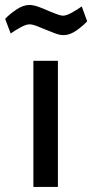

<svg xmlns="http://www.w3.org/2000/svg" viewBox="-64 -741 365 761"><path d="M68.3 0V-500H165.5V0ZM188.4 -601.8Q172.4 -601.8 152.5 -609.4Q132.6 -617 113.1 -625.1Q96 -632.6 80.2 -638.5Q64.4 -644.5 52.7 -644.5Q39.2 -644.5 16.8 -632.1Q-5.7 -619.7 -21.7 -608.3L-43.6 -666.1Q-27 -684.3 0.5 -702.8Q27.9 -721.3 52.2 -721.3Q68.8 -721.3 89.1 -713.8Q109.3 -706.4 129.5 -697.3Q146.9 -690.2 161.6 -684.6Q176.3 -678.9 186.7 -678.9Q199.2 -678.9 221.6 -691.4Q244.1 -703.8 260 -715.6L281.5 -656.7Q266 -639.3 239.5 -620.5Q213 -601.8 188.4 -601.8Z"/></svg>

Font: TitilliumWeb ExtraLight
Style: Regular
Weight: 400
Designer: Mohamed Gaber, Accademia di Belle Arti di Urbino and others
Foundry: Kief Type Foundry, Accademia di Belle Arti di Urbino and others
Version: Version 3.000; ttfautohint (v1.8.2)